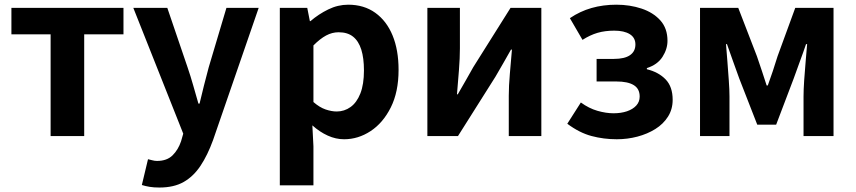

<svg xmlns="http://www.w3.org/2000/svg" viewBox="-20 -594 3736 838"><path d="M200.9 0V-444.1H29.8V-559.8H518.9V-444.1H347.5V0Z M675.8 224.5Q651.1 224.5 633.2 221.5Q615.3 218.5 599.1 213.5L626 100.9Q634 102.6 644.5 105.5Q654.9 108.4 665.3 108.4Q708.3 108.4 733 84.2Q757.6 60 770.2 22.8L779.8 -10.6L561.8 -559.8H710.2L798.7 -300Q811.7 -262.1 823 -222.2Q834.2 -182.3 846 -141.9H851Q860.1 -181.5 870.4 -221.4Q880.7 -261.3 890.9 -300L968.3 -559.8H1109.1L910 17.1Q886.1 83 855.3 129.4Q824.5 175.8 781.7 200.2Q739 224.5 675.8 224.5Z M1201.3 214.9V-559.8H1321L1332.4 -501.9H1335.2Q1370.3 -532.1 1412.5 -552.8Q1454.7 -573.5 1499.8 -573.5Q1568.7 -573.5 1618 -538.1Q1667.4 -502.6 1693.5 -439.1Q1719.6 -375.6 1719.6 -288.9Q1719.6 -192.9 1685.6 -125Q1651.5 -57.1 1597.3 -21.7Q1543.2 13.8 1481.7 13.8Q1445.5 13.8 1410.4 -2.2Q1375.2 -18.1 1343.3 -46.8L1348 44.4V214.9ZM1449.6 -107.4Q1483 -107.4 1510.1 -126.9Q1537.2 -146.4 1552.9 -186.2Q1568.5 -226.1 1568.5 -286.6Q1568.5 -340.3 1556.9 -377.5Q1545.2 -414.6 1521.1 -433.9Q1497.1 -453.2 1457.8 -453.2Q1429.5 -453.2 1403.2 -439Q1377 -424.9 1348 -395.7V-148.7Q1374.7 -125.3 1401 -116.3Q1427.2 -107.4 1449.6 -107.4Z M1845.3 0V-559.8H1987.3V-383.2Q1987.3 -340.9 1983.1 -287.8Q1978.9 -234.6 1974.5 -182.4H1978Q1992.6 -208.2 2012.2 -241.8Q2031.7 -275.5 2045.4 -300.5L2208.4 -559.8H2342.7V0H2200.6V-176.4Q2200.6 -218.8 2205.3 -272Q2210 -325.2 2214.4 -377.4H2210.2Q2195.7 -352.4 2176.4 -317.9Q2157.2 -283.5 2142.5 -259.3L1978.8 0Z M2672 13.8Q2614.7 13.8 2561.9 -0.3Q2509.1 -14.3 2456 -53.9L2515.2 -146.7Q2550.3 -121.1 2587.7 -110.3Q2625.1 -99.6 2657.8 -99.6Q2690.6 -99.6 2716.4 -108.3Q2742.1 -117.1 2757 -133.3Q2771.9 -149.5 2771.9 -172.6Q2771.9 -206.7 2746 -222.5Q2720.2 -238.4 2670 -238.4H2583.9V-336.9H2659.6Q2706.2 -336.9 2729.8 -353.3Q2753.3 -369.6 2753.3 -399.9Q2753.3 -429.5 2728.9 -444.8Q2704.4 -460.2 2660.9 -460.2Q2620.7 -460.2 2588 -450.7Q2555.4 -441.1 2522.4 -420L2467.3 -514.7Q2511.2 -544.6 2561.8 -559.1Q2612.4 -573.5 2670.2 -573.5Q2728.9 -573.5 2779.9 -556.6Q2830.9 -539.6 2862.1 -505Q2893.3 -470.3 2893.3 -415.9Q2893.3 -379.9 2871.5 -345.8Q2849.7 -311.7 2803.3 -296.8V-291.8Q2854.5 -279.3 2885.2 -247.4Q2915.9 -215.6 2915.9 -158.2Q2915.9 -117.1 2895.5 -84.9Q2875 -52.6 2840.3 -30.9Q2805.6 -9.2 2762.1 2.3Q2718.5 13.8 2672 13.8Z M3035.3 0V-559.8H3202.1L3283.6 -348.7Q3295.2 -314.7 3305.7 -283.4Q3316.2 -252.1 3326.1 -221H3331.1Q3342.2 -252.1 3352.9 -283.4Q3363.6 -314.7 3373.8 -348.7L3451 -559.8H3618V0H3487.1V-172.9Q3487.1 -201.5 3489.9 -243.4Q3492.8 -285.4 3496.5 -328.1Q3500.2 -370.9 3502.8 -401.4H3498Q3486 -365.6 3471 -325.5Q3456 -285.5 3444 -250.9L3367.6 -49.9H3285.1L3206.7 -250.9Q3194.7 -285.5 3179.7 -325.9Q3164.7 -366.4 3152.9 -401.4H3148.7Q3151.3 -370.9 3154.6 -328.1Q3158 -285.4 3160.9 -243.4Q3163.9 -201.5 3163.9 -172.9V0Z"/></svg>

Font: Noto Sans SC Thin
Style: Regular
Weight: 100
Designer: Ryoko NISHIZUKA 西塚涼子 (kana, bopomofo & ideographs); Paul D. Hunt (Latin, Greek & Cyrillic); Sandoll Communications 산돌커뮤니
Foundry: Adobe
Version: Version 2.004-H2;hotconv 1.0.118;makeotfexe 2.5.65603